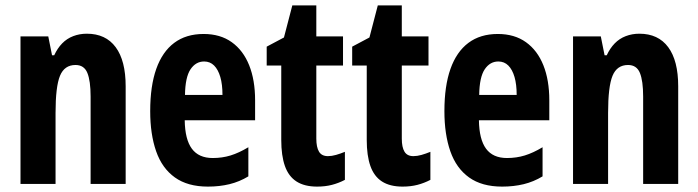

<svg xmlns="http://www.w3.org/2000/svg" viewBox="-20 -682 2590 712"><path d="M302 -557Q372 -557 409 -507Q446 -457 446 -362V0H316V-324Q316 -382 304 -411.5Q292 -441 260 -441Q219 -441 202.5 -401Q186 -361 186 -263V0H56V-547H159L173 -477H181Q193 -503 210.5 -521Q228 -539 251.5 -548Q275 -557 302 -557Z M735 -556Q797 -556 839.5 -525.5Q882 -495 904 -440Q926 -385 926 -310V-236H665Q666 -165 691.5 -130.5Q717 -96 769 -96Q804 -96 835 -105.5Q866 -115 901 -136V-28Q868 -8 831 1Q794 10 751 10Q676 10 628.5 -24Q581 -58 559 -121Q537 -184 537 -270Q537 -363 559.5 -426.5Q582 -490 626 -523Q670 -556 735 -556ZM737 -454Q706 -454 686.5 -425Q667 -396 666 -330H805Q805 -369 797 -396.5Q789 -424 774 -439Q759 -454 737 -454Z M1196 -103Q1210 -103 1226 -107.5Q1242 -112 1259 -119V-15Q1236 -3 1211 3.5Q1186 10 1156 10Q1109 10 1079.5 -9Q1050 -28 1036.5 -66.5Q1023 -105 1023 -163V-439H969V-509L1033 -543L1064 -662H1153V-547H1252V-439H1153V-168Q1153 -136 1163 -119.5Q1173 -103 1196 -103Z M1513 -103Q1527 -103 1543 -107.5Q1559 -112 1576 -119V-15Q1553 -3 1528 3.5Q1503 10 1473 10Q1426 10 1396.5 -9Q1367 -28 1353.5 -66.5Q1340 -105 1340 -163V-439H1286V-509L1350 -543L1381 -662H1470V-547H1569V-439H1470V-168Q1470 -136 1480 -119.5Q1490 -103 1513 -103Z M1826 -556Q1888 -556 1930.5 -525.5Q1973 -495 1995 -440Q2017 -385 2017 -310V-236H1756Q1757 -165 1782.5 -130.5Q1808 -96 1860 -96Q1895 -96 1926 -105.5Q1957 -115 1992 -136V-28Q1959 -8 1922 1Q1885 10 1842 10Q1767 10 1719.5 -24Q1672 -58 1650 -121Q1628 -184 1628 -270Q1628 -363 1650.5 -426.5Q1673 -490 1717 -523Q1761 -556 1826 -556ZM1828 -454Q1797 -454 1777.5 -425Q1758 -396 1757 -330H1896Q1896 -369 1888 -396.5Q1880 -424 1865 -439Q1850 -454 1828 -454Z M2351 -557Q2421 -557 2458 -507Q2495 -457 2495 -362V0H2365V-324Q2365 -382 2353 -411.5Q2341 -441 2309 -441Q2268 -441 2251.5 -401Q2235 -361 2235 -263V0H2105V-547H2208L2222 -477H2230Q2242 -503 2259.5 -521Q2277 -539 2300.5 -548Q2324 -557 2351 -557Z"/></svg>

Font: Noto Sans Khmer ExtraCondensed
Style: Bold
Weight: 700
Width: 2
Designer: Danh Hong and the Monotype Design Team
Foundry: Monotype Imaging Inc.
Version: Version 2.004